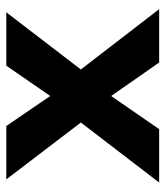

<svg xmlns="http://www.w3.org/2000/svg" viewBox="22 -546 524 608"><g transform="rotate(-90 284.0 -242.0)"><path d="M559 0 368 -248 549 -484H380L284 -345L189 -484H20L200 -248L10 0H179L284 -152L390 0Z"/></g></svg>

Font: Play
Style: Bold
Weight: 700
Designer: Jonas Hecksher
Foundry: Jonas Hecksher, Playtypeª, e-types AS
Version: Version 1.002